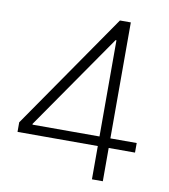

<svg xmlns="http://www.w3.org/2000/svg" viewBox="-82 -800 764 869"><g transform="rotate(10 300.0 -365.0)"><path d="M399 0V-153H30V-197L399 -730H449V-197H570V-153H449V0ZM91 -197H399V-639H395L91 -201Z"/></g></svg>

Font: M PLUS Code Latin 60 Light
Style: Regular
Weight: 300
Width: 7
Monospace: yes
Designer: Coji Morishita
Foundry: UNDERFOREST DESIGN
Version: Version 1.005; ttfautohint (v1.8.3)